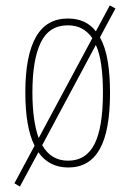

<svg xmlns="http://www.w3.org/2000/svg" viewBox="-20 -605 478 705"><path d="M384 -264Q384 -124 346 -57Q308 10 231 10Q160 10 121 -46L53 80L33 68L107 -70Q73 -137 73 -266Q73 -400 111.5 -468.5Q150 -537 229 -537Q296 -537 332 -490L383 -585L404 -574L347 -468Q367 -432 375.5 -380.5Q384 -329 384 -264ZM99 -266Q99 -162 122 -98L319 -465Q303 -488 281 -500Q259 -512 229 -512Q160 -512 129.5 -448.5Q99 -385 99 -266ZM358 -265Q358 -320 352 -364.5Q346 -409 332 -440L135 -72Q167 -15 230 -15Q296 -15 327 -76Q358 -137 358 -265Z"/></svg>

Font: Noto Sans Lao ExtraCondensed Thin
Style: Regular
Weight: 100
Width: 2
Designer: Monotype Design Team
Foundry: Monotype Imaging Inc.
Version: Version 2.003; ttfautohint (v1.8.4.7-5d5b)